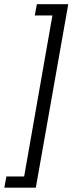

<svg xmlns="http://www.w3.org/2000/svg" viewBox="-78 -738 344 914"><path d="M-57.5 155.5 -47.5 102H37L171.5 -664.5H87.5L97.5 -718H247L92.5 155.5Z"/></svg>

Font: Anybody Condensed Regular
Style: Italic
Weight: 400
Width: 3
Italic angle: -10°
Designer: Tyler Finck
Foundry: Etcetera Type Company
Version: Version 1.010; ttfautohint (v1.8.3) -l 8 -r 50 -G 200 -x 14 